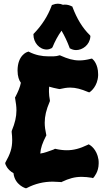

<svg xmlns="http://www.w3.org/2000/svg" viewBox="-20 -993 555 1039"><path d="M250 -450C247 -467 245 -482 245 -496C245 -505 245 -514 246 -524C262 -520 277 -515 296 -512L303 -511C324 -516 342 -519 360 -519C390 -519 419 -511 457 -495L463 -493L469 -497C470 -498 508 -525 511 -584V-592C511 -646 484 -671 482 -672L478 -676L472 -675C449 -669 429 -666 409 -666C376 -666 346 -675 308 -692L304 -694L300 -693C283 -687 260 -688 244 -688C206 -688 172 -695 138 -712L134 -714L129 -712C127 -712 75 -695 75 -611C75 -580 83 -558 93 -545C88 -520 78 -497 63 -468L61 -465L62 -460C66 -437 69 -416 69 -396C69 -361 61 -327 44 -286L43 -280C45 -263 46 -248 46 -235C46 -190 35 -160 10 -115L8 -111L9 -106C9 -105 18 -75 53 -56C60 10 121 26 117 25L121 26L126 24C170 1 217 -10 265 -10C279 -10 293 -8 308 -8L311 -7L315 -9C353 -27 384 -36 422 -36C439 -36 457 -34 477 -31L483 -29L488 -34C489 -36 514 -63 514 -109C514 -115 514 -122 513 -129C504 -187 467 -208 465 -209L460 -212L454 -209C412 -189 379 -180 342 -180C324 -180 304 -182 282 -187L278 -188L274 -186C271 -184 268 -183 265 -182C238 -173 224 -166 198 -162C200 -193 210 -220 229 -257L231 -261L230 -265C225 -288 222 -308 222 -329C222 -364 230 -399 249 -443L250 -446ZM466 -803C425 -843 396 -893 373 -953L372 -957L368 -959C356 -965 344 -968 332 -968C328 -968 325 -968 321 -967C312 -971 303 -973 293 -973C284 -973 274 -971 265 -967L261 -966L259 -961C239 -907 208 -858 164 -812L161 -809V-805C161 -763 193 -725 233 -725C242 -725 251 -728 259 -732L264 -737C277 -769 293 -799 313 -827C330 -798 344 -768 356 -736L357 -732L361 -730C370 -725 381 -722 392 -722C426 -722 465 -749 469 -794V-799Z"/></svg>

Font: Hanalei Fill
Style: Regular
Weight: 400
Designer: Astigmatic (AOETI)
Foundry: Astigmatic (AOETI)
Version: Version 1.000